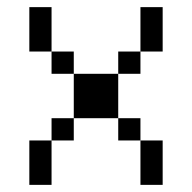

<svg xmlns="http://www.w3.org/2000/svg" viewBox="-20 -520 540 540"><path d="M62.5 -125Q62.5 -125 62.5 0H125Q125 0 125 -125ZM375 -125Q375 -125 375 0H437.5Q437.5 0 437.5 -125ZM125 -125H187.5V-187.5H125ZM375 -125V-187.5H312.5V-125ZM187.5 -187.5H312.5Q312.5 -187.5 312.5 -312.5H187.5Q187.5 -312.5 187.5 -187.5ZM187.5 -312.5V-375H125V-312.5ZM312.5 -312.5H375V-375H312.5ZM125 -375Q125 -375 125 -500H62.5Q62.5 -500 62.5 -375ZM375 -375H437.5Q437.5 -375 437.5 -500H375Q375 -500 375 -375Z"/></svg>

Font: UnifontExMono
Style: Regular
Weight: 500
Version: Version 15.0.06